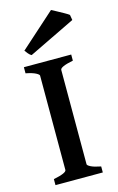

<svg xmlns="http://www.w3.org/2000/svg" viewBox="-122 -840 545 890"><g transform="rotate(-15 151.0 -395.0)"><path d="M28.8 0V-28.8Q91.3 -41.5 91.3 -56.2V-508.8Q91.3 -514.2 76.2 -522.2Q61 -530.3 28.8 -536.6V-565.9H255.9V-536.6Q192.9 -523.9 192.9 -508.8V-56.2Q192.9 -50.8 208 -43Q223.1 -35.2 255.9 -28.8V0ZM78.1 -610.8Q70.8 -614.3 63.2 -623.3Q55.7 -632.3 50.8 -639.2L218.8 -789.6Q225.1 -786.1 242.2 -777.1Q259.3 -768.1 276.1 -758.5Q293 -749 297.9 -744.6L302.2 -719.2Z"/></g></svg>

Font: Dai Banna SIL Medium
Style: Regular
Weight: 500
Designer: Victor Gaultney
Foundry: SIL International
Version: Version 4.000